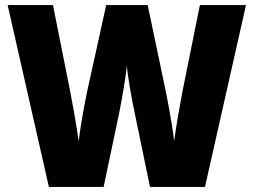

<svg xmlns="http://www.w3.org/2000/svg" viewBox="-20 -734 995 754"><path d="M946 -714H765L696 -372C687 -325 670 -230 664 -179C656 -252 632 -374 620 -428L560 -714H397L334 -428C321 -375 298 -256 289 -179C282 -233 264 -333 256 -373L188 -714H10L172 0H387L449 -295C456 -331 474 -426 478 -477C483 -422 500 -332 508 -295L569 0H785Z"/></svg>

Font: Noto Sans Thai SemCond Blk
Style: Regular
Weight: 900
Width: 4
Designer: Monotype Design Team
Foundry: Monotype Imaging Inc.
Version: Version 2.002